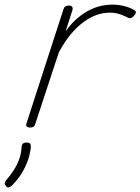

<svg xmlns="http://www.w3.org/2000/svg" viewBox="-83 -539 610 834"><path d="M48 15Q38 15 33.5 10.5Q29 6 32 -3L193 -500Q196 -508 201.5 -511.5Q207 -515 217 -515Q226 -515 230 -510Q234 -505 232 -496L202 -403Q227 -438 254 -460.5Q281 -483 307.5 -496Q334 -509 358.5 -514Q383 -519 404 -519Q435 -519 462.5 -511Q490 -503 503 -493Q508 -489 507 -483.5Q506 -478 498 -469Q491 -462 485.5 -460.5Q480 -459 475 -461Q463 -468 441.5 -476Q420 -484 393 -484Q365 -484 336.5 -474Q308 -464 279.5 -443Q251 -422 223.5 -389Q196 -356 172 -310L70 0Q68 8 62.5 11.5Q57 15 48 15ZM-56 270Q-62 264 -62.5 258.5Q-63 253 -58 246Q-38 223 -23.5 200.5Q-9 178 0 153.5Q9 129 11 99Q12 88 17.5 84Q23 80 32 80Q42 80 46.5 84Q51 88 51 96Q51 111 44 138.5Q37 166 19.5 199.5Q2 233 -31 267Q-36 272 -43 274.5Q-50 277 -56 270Z"/></svg>

Font: Playwrite RO Thin
Style: Regular
Weight: 250
Version: Version 1.002